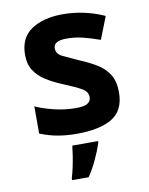

<svg xmlns="http://www.w3.org/2000/svg" viewBox="-87 -619 703 904"><g transform="rotate(-10 265.0 -167.5)"><path d="M244 10Q195 10 153 2.5Q111 -5 69 -22V-152Q103 -136 155.5 -123Q208 -110 260 -110Q301 -110 317 -120.5Q333 -131 333 -150Q333 -176 306 -191.5Q279 -207 214 -234Q173 -251 140 -272Q107 -293 87.5 -323Q68 -353 68 -398Q68 -479 125 -517.5Q182 -556 276 -556Q327 -556 377.5 -545Q428 -534 474 -513L432 -406Q387 -422 350 -431Q313 -440 273 -440Q211 -440 211 -404Q211 -377 241.5 -362.5Q272 -348 319 -327Q360 -310 395 -289Q430 -268 451.5 -235Q473 -202 473 -149Q473 -62 414 -26Q355 10 244 10ZM184 211Q190 193 196 165.5Q202 138 206.5 109.5Q211 81 213 61H336V69Q324 105 305 146Q286 187 263 221H184Z"/></g></svg>

Font: Noto Sans Mono Condensed
Style: Bold
Weight: 700
Width: 3
Designer: Monotype Design Team
Foundry: Monotype Imaging Inc.
Version: Version 2.014